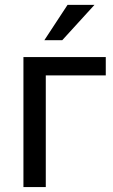

<svg xmlns="http://www.w3.org/2000/svg" viewBox="-20 -760 459 780"><path d="M409.7 -453.6H166V0H75.2V-528.3H409.7ZM254.4 -740.2H363.8L232.9 -596.7H160.2Z"/></svg>

Font: Roboto-ThirdPerson-AD3FC
Style: ThirdPerson-AD3FC
Weight: 400
Designer: Google
Version: Version 2.137; 2017